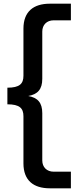

<svg xmlns="http://www.w3.org/2000/svg" viewBox="-20 -820 443 1040"><path d="M250 200H364V110H271C233 110 209 85 209 49V-207C209 -264 184 -291 133 -300C184 -309 209 -336 209 -393V-649C209 -685 233 -710 271 -710H364V-800H250C161 -800 107 -757 107 -665V-410C107 -366 86 -345 20 -345V-255C86 -255 107 -234 107 -190V65C107 157 161 200 250 200Z"/></svg>

Font: Aspekta 500
Style: Regular
Weight: 500
Designer: Ivo Dolenc
Version: Version 2.100